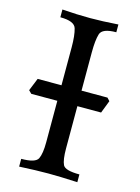

<svg xmlns="http://www.w3.org/2000/svg" viewBox="-108 -755 597 817"><g transform="rotate(15 191.0 -346.5)"><path d="M314.9 0Q234.4 -3.9 187.5 -3.9Q132.8 -3.9 58.6 0V-34.2Q121.1 -34.2 132.1 -56.9Q143.1 -79.6 143.1 -129.9V-548.3Q143.1 -600.1 134.5 -629.6Q126 -659.2 63.5 -659.2V-693.4Q127.9 -688.5 187.5 -688.5Q239.7 -688.5 310.1 -693.4V-659.2Q248.5 -659.2 240 -631.1Q231.4 -603 231.4 -549.3V-127Q231.4 -75.7 241.7 -54.9Q252 -34.2 314.9 -34.2ZM335.9 -312.5H28.3L15.6 -325.2L38.1 -380.9H345.7L357.4 -368.2Z"/></g></svg>

Font: Almanac
Style: Regular
Weight: 400
Designer: Eden's Almanac
Version: Version 3.501;March 28, 2021;FontCreator 13.0.0.2683 64-bit